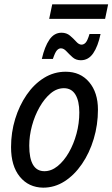

<svg xmlns="http://www.w3.org/2000/svg" viewBox="-20 -856 519 886"><path d="M31 -177Q31 -245 50 -307Q69 -369 103 -418.5Q137 -468 183 -496.5Q229 -525 283 -525Q351 -525 391.5 -477Q432 -429 432 -350Q432 -280 412.5 -215Q393 -150 358 -99Q323 -48 277.5 -19Q232 10 179 10Q112 9 71.5 -40.5Q31 -90 31 -177ZM115 -184Q115 -66 185 -66Q217 -66 246 -89.5Q275 -113 297.5 -152Q320 -191 333 -239Q346 -287 346 -337Q346 -390 328 -419.5Q310 -449 275 -449Q242 -449 213.5 -425Q185 -401 162.5 -361.5Q140 -322 127.5 -275.5Q115 -229 115 -184ZM173 -584Q186 -641 208 -673Q230 -705 264 -705Q287 -705 303 -691.5Q319 -678 331.5 -664Q344 -650 356 -650Q367 -650 375.5 -659.5Q384 -669 393 -699H444Q432 -642 410 -610Q388 -578 353 -578Q330 -578 314.5 -592Q299 -606 286.5 -619.5Q274 -633 261 -633Q251 -633 242.5 -623.5Q234 -614 224 -584ZM207 -769 221 -836H479L465 -769Z"/></svg>

Font: Radio Canada Condensed
Style: Italic
Weight: 400
Width: 3
Italic angle: -12°
Designer: Charles Daoud, Etienne Aubert Bonn, Alexandre Saumier Demers, Jacques Le Bailly
Foundry: Radio-Canada
Version: Version 2.104; ttfautohint (v1.8.4.7-5d5b);gftools[0.9.28.de